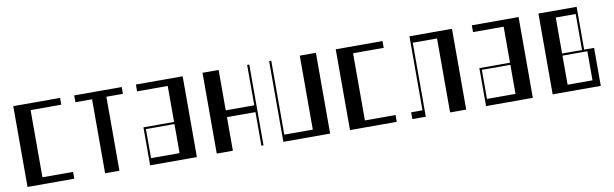

<svg xmlns="http://www.w3.org/2000/svg" viewBox="-41 -952 4267 1334"><g transform="rotate(-10 2092.5 -285.0)"><path d="M70 -570H400V-522H183.8V-48H400V0H70Z M835 -570V-522H718.4V0H617.4V-522H500V-570Z M935 -268H1151.2V-522H935V-570H1265V0H935ZM1151.2 -48V-253H950V-48Z M1405 0V-570H1518.8V-285H1720V-570H1735V0H1720V-237H1518.8V0Z M1875 -570H1890V-48H2091.2V-570H2205V0H1875Z M2345 -570H2675V-522H2458.8V-48H2675V0H2345Z M3165 0H3051.2V-522H2880V0H2785V-48H2865V-570H3165Z M3305 -268H3521.2V-522H3305V-570H3635V0H3305ZM3521.2 -48V-253H3320V-48Z M3775 -570H4044.4V-268H4114.4V0H3775ZM4064.4 -48V-253H3888.8V-48ZM4029.4 -268V-522H3888.8V-268Z"/></g></svg>

Font: Facade Sud
Style: Regular
Weight: 100
Designer: Éléonore Fines
Foundry: Velvetyne Type Foundry
Version: Version 1.001;Glyphs 3.2 (3202)